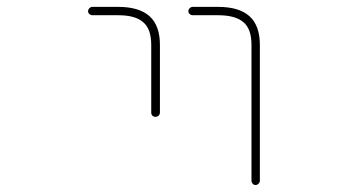

<svg xmlns="http://www.w3.org/2000/svg" viewBox="-20 -564 1040 561"><path d="M714.8 -36.1V-432.6Q714.8 -479.5 691.4 -499Q668 -519.5 617.2 -519.5H543Q538.1 -519.5 534.2 -522.9Q530.3 -526.4 530.3 -531.2Q530.3 -536.1 534.2 -540Q538.1 -543.9 543 -543.9H617.2Q678.7 -543.9 709 -516.6Q739.3 -489.3 739.3 -432.6V-36.1Q739.3 -31.2 735.4 -27.3Q731.4 -23.4 726.6 -23.4Q721.7 -23.4 718.3 -27.3Q714.8 -31.2 714.8 -36.1ZM421.9 -235.4V-432.6Q421.9 -479.5 398.4 -499Q376 -519.5 325.2 -519.5H250Q245.1 -519.5 241.2 -522.9Q237.3 -526.4 237.3 -531.2Q237.3 -536.1 241.2 -540Q245.1 -543.9 250 -543.9H325.2Q386.7 -543.9 417 -516.6Q447.3 -489.3 447.3 -432.6V-235.4Q447.3 -229.5 443.4 -226.1Q439.5 -222.7 434.1 -222.7Q428.7 -222.7 425.3 -226.1Q421.9 -229.5 421.9 -235.4Z"/></svg>

Font: Rounded-L Mgen+ 2m thin
Style: Regular
Weight: 100
Designer: [Source Han Sans]
Ryoko NISHIZUKA  (kana & ideographs); Paul D. Hunt (Latin, Greek & Cyrillic); Wenlong ZHANG  (bopomofo
Version: Version 1.059.20150602